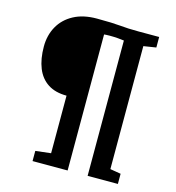

<svg xmlns="http://www.w3.org/2000/svg" viewBox="-120 -937 951 1039"><g transform="rotate(15 355.0 -417.5)"><path d="M243.5 -67V-389.5Q180.5 -389.5 138.8 -416.5Q97 -443.5 76.5 -494.2Q56 -545 56 -615Q56 -678 83.8 -727.8Q111.5 -777.5 164.8 -806.2Q218 -835 294.5 -835Q342 -835 373 -833.8Q404 -832.5 427 -830.5Q450 -828.5 473.2 -827.2Q496.5 -826 529.5 -826H645.5V-767L575.5 -756V-67L635.5 -57V0H466V-758Q451 -760 431 -761.8Q411 -763.5 386 -763.5Q376 -763.5 366.2 -763Q356.5 -762.5 354 -762V0H157.5V-57Z"/></g></svg>

Font: Merriweather 24pt SemiCondensed
Style: Bold
Weight: 700
Width: 4
Designer: Eben Sorkin
Foundry: Eben Sorkin
Version: Version 2.100